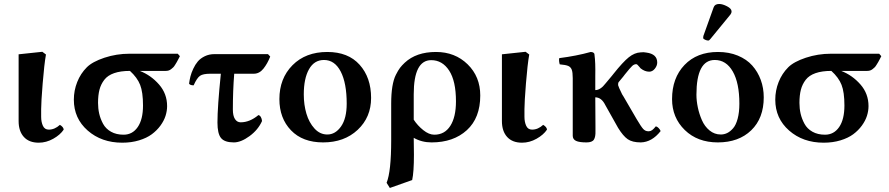

<svg xmlns="http://www.w3.org/2000/svg" viewBox="-20 -703 4450 961"><path d="M186 -118.2Q186 -92.3 194.8 -73.2Q203.6 -54.2 224.1 -54.2Q253.9 -54.2 279.8 -78.1Q297.9 -67.4 298.8 -54.2Q281.7 -28.3 246.6 -8.5Q211.4 11.2 173.8 11.2Q125.5 11.2 99.4 -17.6Q73.2 -46.4 73.2 -97.2V-431.2L191.9 -443.8L210 -430.2Q201.2 -379.9 193.6 -285.6Q186 -191.4 186 -157.2Z M598.6 -28.8Q643.1 -28.8 669.4 -67.1Q695.8 -105.5 695.8 -174.8Q695.8 -241.7 681.4 -278.3Q667 -314.9 630.4 -348.1Q583.5 -348.1 551.3 -336.9Q519 -325.7 502 -303.5Q484.9 -281.2 477.8 -253.7Q470.7 -226.1 470.7 -188Q470.7 -159.7 476.6 -134Q482.4 -108.4 495.8 -83.5Q509.3 -58.6 535.6 -43.7Q562 -28.8 598.6 -28.8ZM809.6 -348.1H679.7Q735.8 -326.2 776.1 -280Q816.4 -233.9 816.4 -171.9Q816.4 -147.9 808.6 -123.3Q800.8 -98.6 783 -74.2Q765.1 -49.8 739.7 -31Q714.4 -12.2 676 -0.5Q637.7 11.2 591.8 11.2Q488.3 11.2 418.9 -49.6Q349.6 -110.4 349.6 -204.1Q349.6 -250 366.5 -292.5Q383.3 -335 414.6 -366.2Q442.4 -394 502.7 -414.1Q563 -434.1 628.4 -434.1H869.6L880.4 -421.9Q878.9 -418.9 873 -407.5Q867.2 -396 864.7 -392.1Q862.3 -388.2 856.7 -378.9Q851.1 -369.6 847.2 -366Q843.3 -362.3 836.9 -357.2Q830.6 -352.1 824 -350.1Q817.4 -348.1 809.6 -348.1Z M1085.4 -334H1033.2Q996.1 -334 981 -323.5Q965.8 -313 949.2 -275.9Q931.6 -275.9 926.3 -284.2Q928.7 -302.7 933.1 -320.3Q937.5 -337.9 947.3 -358.9Q957 -379.9 970.2 -395.5Q983.4 -411.1 1005.1 -421.6Q1026.9 -432.1 1053.2 -432.1H1321.3L1332.5 -419.9Q1318.8 -384.8 1298.6 -359.4Q1278.3 -334 1250.5 -334H1152.3Q1145.5 -248.5 1145.5 -154.8Q1145.5 -123.5 1156 -107.2Q1166.5 -90.8 1184.6 -90.8Q1230 -90.8 1273.4 -127Q1280.8 -125.5 1285.6 -117.2Q1290.5 -108.9 1291.5 -97.2Q1272 -53.2 1229 -21.7Q1186 9.8 1150.4 9.8Q1104.5 9.8 1086.4 -12Q1068.4 -33.7 1068.4 -89.8Q1068.4 -168.5 1085.4 -334Z M1378.4 -207Q1378.4 -310.5 1444.1 -376.7Q1509.8 -442.9 1618.2 -442.9Q1722.7 -442.9 1780 -378.9Q1837.4 -314.9 1837.4 -212.9Q1837.4 -116.2 1770.3 -53.2Q1703.1 9.8 1597.2 9.8Q1494.6 9.8 1436.5 -50.8Q1378.4 -111.3 1378.4 -207ZM1601.6 -402.8Q1552.7 -402.8 1526.6 -356.4Q1500.5 -310.1 1500.5 -230Q1500.5 -178.7 1513.7 -134Q1526.9 -89.4 1554.2 -59.6Q1581.5 -29.8 1618.2 -29.8Q1658.7 -29.8 1687 -70.1Q1715.3 -110.4 1715.3 -184.1Q1715.3 -287.1 1685.3 -345Q1655.3 -402.8 1601.6 -402.8Z M2262.2 -195.8Q2262.2 -296.9 2228.3 -349.4Q2194.3 -401.9 2138.2 -401.9Q2050.8 -401.9 2050.8 -231V-104Q2069.8 -74.7 2098.4 -51.8Q2127 -28.8 2153.8 -28.8Q2205.6 -28.8 2233.9 -73Q2262.2 -117.2 2262.2 -195.8ZM2043 198.2 1931.2 237.8 1915 211.9Q1938 155.8 1938 -1V-185.1Q1938 -232.9 1943.8 -269Q1949.7 -305.2 1961.2 -328.1Q1972.7 -351.1 1982.2 -363.5Q1991.7 -376 2005.9 -389.2Q2063.5 -442.9 2162.1 -442.9Q2257.3 -442.9 2320.6 -381.1Q2383.8 -319.3 2383.8 -225.1Q2383.8 -112.8 2316.7 -51.5Q2249.5 9.8 2140.1 9.8Q2090.8 9.8 2050.8 -13.2Q2050.8 -2 2051.3 28.8Q2051.8 59.6 2051.8 71.8Q2051.8 158.7 2043 198.2Z M2605 -118.2Q2605 -92.3 2613.8 -73.2Q2622.6 -54.2 2643.1 -54.2Q2672.9 -54.2 2698.7 -78.1Q2716.8 -67.4 2717.8 -54.2Q2700.7 -28.3 2665.5 -8.5Q2630.4 11.2 2592.8 11.2Q2544.4 11.2 2518.3 -17.6Q2492.2 -46.4 2492.2 -97.2V-431.2L2610.8 -443.8L2628.9 -430.2Q2620.1 -379.9 2612.5 -285.6Q2605 -191.4 2605 -157.2Z M2960.4 -46.9Q2961.4 -18.1 2952.6 -4.2Q2943.8 9.8 2915.5 9.8Q2879.4 9.8 2863.3 2.2Q2847.2 -5.4 2846.7 -22.9V-49.8V-312Q2846.7 -341.3 2841.6 -354.5Q2836.4 -367.7 2824 -373Q2811.5 -378.4 2781.7 -380.9Q2779.8 -385.7 2778.6 -395.5Q2777.3 -405.3 2779.3 -412.1Q2865.2 -422.9 2936.5 -442.9Q2942.4 -442.9 2944.3 -441.9Q2950.7 -440.4 2953.6 -436Q2955.6 -434.1 2955.6 -428.2Q2960.9 -391.6 2959.5 -320.8V-252Q2985.4 -252 3010.7 -285.2L3042.5 -323.2Q3048.3 -331.1 3050.3 -333Q3098.1 -393.1 3127.2 -416.3Q3156.2 -439.5 3186.5 -440.9Q3201.2 -442.9 3215.3 -439.9Q3269.5 -432.6 3269.5 -390.1Q3269.5 -374 3257.6 -359.1Q3245.6 -344.2 3229.5 -344.2Q3207.5 -344.2 3186.5 -360.8Q3184.1 -363.3 3179.2 -369.4Q3174.3 -375.5 3170.7 -378.7Q3167 -381.8 3164.6 -381.8Q3153.8 -381.8 3144.3 -373Q3134.8 -364.3 3107.4 -330.1Q3104.5 -327.1 3099.6 -319.8L3075.7 -291Q3073.7 -288.1 3073.7 -276.9Q3074.7 -270 3093.8 -231Q3098.1 -225.1 3100.6 -220.2L3166.5 -106.9Q3189 -68.8 3199.5 -57.4Q3210 -45.9 3225.6 -45.9H3227.5Q3236.8 -46.4 3244.1 -51.8Q3251.5 -57.1 3262.7 -70.8Q3270.5 -68.8 3277.3 -61.3Q3284.2 -53.7 3286.6 -46.9Q3243.2 8.3 3187.5 9.8Q3145 9.8 3121.8 -6.3Q3098.6 -22.5 3073.7 -63L3009.8 -176.8Q2990.7 -215.8 2959.5 -215.8Q2959.5 -107.9 2960.4 -69.8Z M3557.6 -402.8Q3465.8 -402.8 3465.8 -229Q3465.8 -198.7 3472.7 -165.8Q3479.5 -132.8 3493.2 -101.6Q3506.8 -70.3 3531.5 -50Q3556.2 -29.8 3587.9 -29.8Q3604.5 -29.8 3619.6 -37.1Q3634.8 -44.4 3649.2 -60.8Q3663.6 -77.1 3672.1 -108.9Q3680.7 -140.6 3680.7 -184.1Q3680.7 -287.6 3647.7 -345.2Q3614.7 -402.8 3557.6 -402.8ZM3343.8 -207Q3343.8 -312.5 3406 -377.7Q3468.3 -442.9 3573.7 -442.9Q3628.9 -442.9 3673.1 -424.6Q3717.3 -406.2 3745.1 -375Q3772.9 -343.8 3787.8 -303Q3802.7 -262.2 3802.7 -215.8Q3802.7 -111.3 3740 -50.8Q3677.2 9.8 3572.8 9.8Q3471.2 9.8 3407.5 -52.2Q3343.8 -114.3 3343.8 -207ZM3579.6 -683.1Q3596.7 -683.1 3619.1 -671.4Q3641.6 -659.7 3641.6 -646Q3641.6 -637.2 3635.7 -629.9L3535.6 -507.8Q3529.8 -500 3524.9 -500Q3518.1 -500 3508.8 -504.2Q3499.5 -508.3 3499.5 -513.2Q3499.5 -520 3500.5 -522.9L3551.8 -666Q3557.6 -683.1 3579.6 -683.1Z M4109.4 -28.8Q4153.8 -28.8 4180.2 -67.1Q4206.5 -105.5 4206.5 -174.8Q4206.5 -241.7 4192.1 -278.3Q4177.7 -314.9 4141.1 -348.1Q4094.2 -348.1 4062 -336.9Q4029.8 -325.7 4012.7 -303.5Q3995.6 -281.2 3988.5 -253.7Q3981.4 -226.1 3981.4 -188Q3981.4 -159.7 3987.3 -134Q3993.2 -108.4 4006.6 -83.5Q4020 -58.6 4046.4 -43.7Q4072.8 -28.8 4109.4 -28.8ZM4320.3 -348.1H4190.4Q4246.6 -326.2 4286.9 -280Q4327.1 -233.9 4327.1 -171.9Q4327.1 -147.9 4319.3 -123.3Q4311.5 -98.6 4293.7 -74.2Q4275.9 -49.8 4250.5 -31Q4225.1 -12.2 4186.8 -0.5Q4148.4 11.2 4102.5 11.2Q3999 11.2 3929.7 -49.6Q3860.4 -110.4 3860.4 -204.1Q3860.4 -250 3877.2 -292.5Q3894 -335 3925.3 -366.2Q3953.1 -394 4013.4 -414.1Q4073.7 -434.1 4139.2 -434.1H4380.4L4391.1 -421.9Q4389.6 -418.9 4383.8 -407.5Q4377.9 -396 4375.5 -392.1Q4373 -388.2 4367.4 -378.9Q4361.8 -369.6 4357.9 -366Q4354 -362.3 4347.7 -357.2Q4341.3 -352.1 4334.7 -350.1Q4328.1 -348.1 4320.3 -348.1Z"/></svg>

Font: Common Serif SemiBold
Style: Regular
Weight: 600
Designer: Philipp H. Poll, Khaled Hosny
Foundry: Stefan Peev, Context Ltd.
Version: Version 1.026